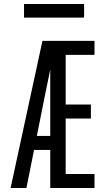

<svg xmlns="http://www.w3.org/2000/svg" viewBox="-20 -939 540 959"><path d="M33 0 192 -735H452V-665H308V-417H434V-347H308V-70H452V0H231V-190H150L112 0ZM164 -260H231V-592Q226 -566 220.5 -540.5Q215 -515 210 -490ZM100 -851V-919H400V-851Z"/></svg>

Font: Iosevka Term
Style: Regular
Weight: 400
Monospace: yes
Designer: Belleve Invis
Foundry: Belleve Invis
Version: Version 30.0.1